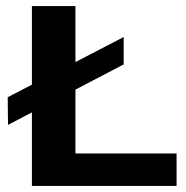

<svg xmlns="http://www.w3.org/2000/svg" viewBox="-20 -615 614 635"><path d="M85.5 0V-595H229.5V-107.5H564V0ZM6.5 -202 5.5 -293.5 389 -492.5V-402Z"/></svg>

Font: Encode Sans SC Expanded SemiBold
Style: Regular
Weight: 600
Width: 7
Designer: Multiple Designers
Foundry: Impallari Type
Version: Version 3.002